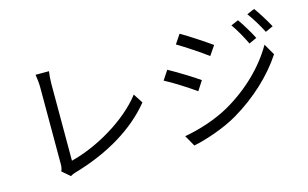

<svg xmlns="http://www.w3.org/2000/svg" viewBox="-98 -1063 2195 1367"><g transform="rotate(-15 1000.0 -379.5)"><path d="M222 -32 280 18C296 8 311 3 322 0C571 -72 777 -196 907 -357L862 -427C738 -266 506 -134 315 -86V-653C315 -682 318 -719 322 -744H223C227 -724 232 -679 232 -653V-81C232 -61 229 -48 222 -32Z M1847 -794 1791 -770C1825 -725 1859 -668 1886 -615L1943 -641C1918 -687 1874 -759 1847 -794ZM1289 -761 1244 -694C1302 -660 1411 -588 1459 -551L1506 -620C1463 -651 1348 -728 1289 -761ZM1716 -746 1661 -723C1694 -677 1727 -617 1752 -565L1809 -591C1786 -638 1741 -710 1716 -746ZM1138 -536 1093 -468C1154 -437 1262 -367 1312 -331L1357 -401C1314 -432 1197 -504 1138 -536ZM1139 -46 1185 35C1278 16 1416 -30 1516 -89C1676 -183 1814 -312 1901 -446L1853 -529C1772 -388 1640 -257 1474 -162C1373 -105 1248 -65 1139 -46Z"/></g></svg>

Font: DAIFUKU Sans JP
Style: Regular
Weight: 400
Designer: Original font ‘Source Han Sans JP’ : Ryoko NISHIZUKA  (kana, bopomofo & ideographs); Paul D. Hunt (Latin, Greek & Cyrill
Foundry: Daifuku
Version: Version 1.001